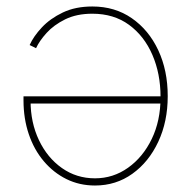

<svg xmlns="http://www.w3.org/2000/svg" viewBox="-20 -570 599 598"><path d="M267.6 -549.8Q337.9 -549.8 390.6 -513.2Q443.4 -476.6 472.9 -413.6Q502.4 -350.6 502.4 -270.5Q502.4 -191.4 472.9 -128.4Q443.4 -65.4 392.3 -28.8Q341.3 7.8 275.9 7.8Q227.5 7.8 187 -12.2Q146.5 -32.2 116.2 -68.1Q85.9 -104 69.6 -152.3Q53.2 -200.7 53.2 -257.3V-270H490.7V-247.6H65.9L75.2 -255.9Q75.2 -188.5 101.3 -133.5Q127.4 -78.6 172.9 -46.6Q218.3 -14.6 275.9 -14.6Q332.5 -14.6 378.9 -47.6Q425.3 -80.6 452.6 -137.2Q480 -193.8 480 -266.1V-268.6Q480 -340.3 454.6 -399.2Q429.2 -458 381.8 -492.7Q334.5 -527.3 267.6 -527.3Q218.8 -527.3 183.1 -509.8Q147.5 -492.2 125 -467.3Q102.5 -442.4 92.3 -419.9L72.3 -429.7Q84.5 -457 110.4 -484.6Q136.2 -512.2 175.5 -531Q214.8 -549.8 267.6 -549.8Z"/></svg>

Font: Inter 18pt Thin
Style: Regular
Weight: 250
Designer: Rasmus Andersson
Foundry: rsms
Version: Version 4.001;git-66647c0bb